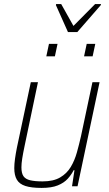

<svg xmlns="http://www.w3.org/2000/svg" viewBox="-20 -913 535 941"><path d="M184 8Q134 8 104.5 -1.5Q75 -11 62.5 -32.5Q50 -54 50 -89Q50 -109 53.5 -134.5Q57 -160 63 -190L131 -510H166L100 -195Q93 -162 89 -136.5Q85 -111 85 -93Q85 -64 95 -49.5Q105 -35 128 -29.5Q151 -24 189 -24Q242 -24 275 -43.5Q308 -63 327 -95Q346 -127 357 -166.5Q368 -206 377 -246L433 -510H468L360 0H333L345 -79H341Q330 -57 312 -37Q294 -17 263.5 -4.5Q233 8 184 8ZM392 -637 405 -698H447L434 -637ZM207 -637 220 -698H262L249 -637ZM313 -756 254 -888 255 -893H280L340 -786L446 -893H475L474 -888L359 -756Z"/></svg>

Font: Saira SemiCondensed Thin
Style: Italic
Weight: 250
Width: 4
Italic angle: -12°
Designer: Hector Gatti with collaboration of the Omnibus-Type team
Foundry: Omnibus-Type
Version: Version 1.101